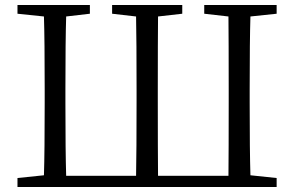

<svg xmlns="http://www.w3.org/2000/svg" viewBox="-20 -749 1179 769"><path d="M50 0V-36L156 -47Q159 -143 159 -337V-392Q159 -588 156 -683L50 -694V-729H340V-694L245 -683Q242 -587 242 -392V-337Q242 -141 245 -45H525Q527 -141 527 -345V-390Q527 -587 525 -683L429 -694V-729H710V-694L613 -683Q612 -588 612 -390V-345Q612 -142 613 -45H895Q896 -141 896 -337V-392Q896 -587 895 -683L798 -694V-729H1088V-694L983 -683Q980 -588 980 -392V-337Q980 -143 983 -47L1088 -36V0Z"/></svg>

Font: GenRyuMin TW R
Style: Regular
Weight: 400
Version: Version 1.501;PS 1;hotconv 16.6.51;makeotf.lib2.5.65220